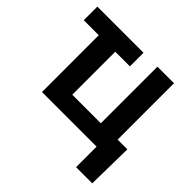

<svg xmlns="http://www.w3.org/2000/svg" viewBox="-172 -707 1033 1033"><g transform="rotate(45 344.5 -190.0)"><path d="M360.4 -535.6V-432.1H9.3V-535.6ZM123.5 0V-535.6H249V-105H466.3V-535.6H592.3V0ZM539.1 156.2V0H499V-106.9H666.5L662.1 156.2Z"/></g></svg>

Font: Inter 20pt SemiBold
Style: Regular
Weight: 600
Version: Version 4.001;git-66647c0bb